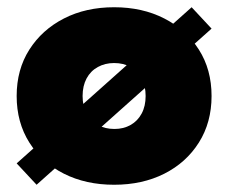

<svg xmlns="http://www.w3.org/2000/svg" viewBox="-20 -500 630 530"><path d="M81 10 26 -49 509 -480 564 -421ZM295 10Q217 10 156.5 -20.5Q96 -51 61 -106.5Q26 -162 26 -235Q26 -308 61 -363Q96 -418 156.5 -449Q217 -480 295 -480Q373 -480 433.5 -449Q494 -418 529 -363Q564 -308 564 -235Q564 -162 529 -106.5Q494 -51 433.5 -20.5Q373 10 295 10ZM296 -144Q321 -144 340.5 -155Q360 -166 371 -186.5Q382 -207 382 -235Q382 -263 371 -283.5Q360 -304 340.5 -315Q321 -326 295 -326Q270 -326 250 -315Q230 -304 219 -283.5Q208 -263 208 -235Q208 -207 219 -186.5Q230 -166 250 -155Q270 -144 296 -144Z"/></svg>

Font: Gantari Black
Style: Regular
Weight: 900
Version: Version 1.000